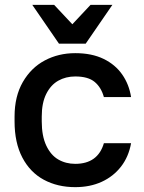

<svg xmlns="http://www.w3.org/2000/svg" viewBox="-20 -760 595 791"><path d="M40 -260V-280Q40 -363 74 -422Q108 -481 164.5 -511Q221 -541 290 -541Q358 -541 406.5 -517.5Q455 -494 483.5 -453Q512 -412 520 -360H408Q397 -400 370 -422.5Q343 -445 290 -445Q251 -445 220 -427.5Q189 -410 170.5 -373Q152 -336 152 -280V-260Q152 -200 170.5 -160.5Q189 -121 220 -103Q251 -85 290 -85Q383 -85 408 -170H520Q510 -114 478.5 -73.5Q447 -33 399 -11Q351 11 290 11Q217 11 160.5 -19.5Q104 -50 72 -111Q40 -172 40 -260ZM113 -740H203L278 -660L353 -740H443L333 -580H223Z"/></svg>

Font: .
Style: 
Weight: 500
Designer: A.Korolkova, Vitaly Kuzmin
Foundry: ParaType Ltd
Version: Version 1.000; Glyphs 3.2, build 3192.0